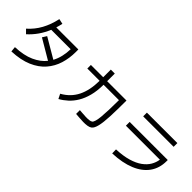

<svg xmlns="http://www.w3.org/2000/svg" viewBox="113 -1766 2773 2773"><g transform="rotate(45 1500.0 -379.0)"><path d="M180 30 172 -50Q349 -57 466 -110Q583 -163 650 -248L348 -426L389 -492L694 -313Q728 -376 744.5 -448Q761 -520 763 -598H366Q293 -420 154 -295L97 -352Q191 -435 250.5 -543.5Q310 -652 340 -790L419 -773Q408 -722 393 -674H844V-621Q844 -495 809 -381Q774 -267 696 -177Q618 -87 491 -32.5Q364 22 180 30Z M1146 36 1110 -36Q1248 -113 1313.5 -244.5Q1379 -376 1381 -571H1130V-644H1381V-800H1462V-644H1857Q1857 -449 1851 -317.5Q1845 -186 1827 -111Q1809 -36 1776 -11Q1753 6 1715 12Q1677 18 1633.5 17Q1590 16 1549 12.5Q1508 9 1479 7V-70Q1499 -69 1533.5 -66Q1568 -63 1606 -61.5Q1644 -60 1675.5 -63.5Q1707 -67 1722 -79Q1752 -103 1763.5 -221.5Q1775 -340 1776 -571H1462Q1461 -443 1435 -345Q1409 -247 1365.5 -174.5Q1322 -102 1265.5 -50.5Q1209 1 1146 36Z M2811 -729V-653H2189V-729ZM2251 42 2249 -38Q2391 -44 2492 -74Q2593 -104 2658.5 -151.5Q2724 -199 2758.5 -258Q2793 -317 2802 -381H2108V-458H2886V-435Q2886 -291 2811.5 -187Q2737 -83 2595 -24.5Q2453 34 2251 42Z"/></g></svg>

Font: Murecho
Style: Regular
Weight: 400
Designer: Neil Summerour
Foundry: Positype
Version: Version 1.010; ttfautohint (v1.8.3)